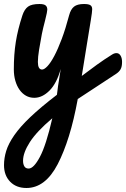

<svg xmlns="http://www.w3.org/2000/svg" viewBox="-21 -486 629 958"><path d="M560 -221Q573 -221 580.5 -208.5Q588 -196 588 -177Q588 -154 581 -141Q574 -128 559 -118L367 8Q348 112 323 192.5Q298 273 267 333Q205 452 111 452Q60 452 29.5 420.5Q-1 389 -1 338Q-1 303 10 267Q21 231 50 189Q79 147 130.5 98Q182 49 263 -13L266 -36Q268 -55 272.5 -81Q277 -107 282 -142Q262 -70 226 -34Q190 2 150 2Q127 2 108.5 -8.5Q90 -19 76.5 -38Q63 -57 55.5 -83Q48 -109 48 -140Q48 -215 58 -277.5Q68 -340 91 -410Q101 -440 119 -453Q137 -466 176 -466Q198 -466 206.5 -459Q215 -452 215 -438Q215 -434 212.5 -420.5Q210 -407 204 -384Q199 -365 195 -348.5Q191 -332 188 -317Q180 -275 174 -238Q168 -201 168 -177Q168 -139 189 -139Q200 -139 216 -156Q232 -173 250 -207Q268 -241 287 -291.5Q306 -342 324 -410Q332 -440 348.5 -453Q365 -466 398 -466Q421 -466 430 -460Q439 -454 439 -440Q439 -427 432 -384.5Q425 -342 413 -268L387 -107Q425 -136 462.5 -163Q500 -190 537 -213Q549 -221 560 -221ZM122 355Q147 355 178 297Q209 239 240 104Q162 170 128 223Q94 276 94 316Q94 333 100.5 344Q107 355 122 355Z"/></svg>

Font: Lebkuchenwelt
Style: Regular
Weight: 400
Designer: Vernon Adams
Foundry: Gereon Berster
Version: Version 1.000;PS 001.001;hotconv 1.0.56 